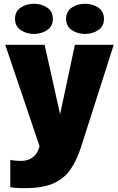

<svg xmlns="http://www.w3.org/2000/svg" viewBox="-20 -770 629 1024"><path d="M112.5 233.5Q84 233.5 62.2 231.8Q40.5 230 35 228V82Q41.5 85 58.5 86.5Q75.5 88 96 88Q126 88 151 71.5Q176 55 186.5 23.5L191 10L8 -531H218L300.5 -160.5L379.5 -531H586.5L412.5 13.5Q389 86.5 354.5 135.5Q320 184.5 262.8 209Q205.5 233.5 112.5 233.5ZM161 -589Q120.5 -589 90.2 -609.8Q60 -630.5 60 -669.5Q60 -709 90.2 -729.5Q120.5 -750 161 -750Q201 -750 231.5 -729.5Q262 -709 262 -669.5Q262 -630 231.5 -609.5Q201 -589 161 -589ZM433.5 -589Q393 -589 362.8 -609.8Q332.5 -630.5 332.5 -669.5Q332.5 -709 362.8 -729.5Q393 -750 433.5 -750Q473.5 -750 504 -729.5Q534.5 -709 534.5 -669.5Q534.5 -630 504 -609.5Q473.5 -589 433.5 -589Z"/></svg>

Font: Epilogue Black
Style: Regular
Weight: 900
Designer: Tyler Finck
Foundry: Etcetera Type Co
Version: Version 2.111; ttfautohint (v1.8.3)